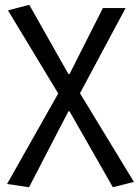

<svg xmlns="http://www.w3.org/2000/svg" viewBox="-20 -577 585 810"><path d="M102.5 212.9 9.8 199.2 225.6 -182.6 13.7 -533.2 103.5 -556.6 268.6 -264.6H273.4L414.1 -543H509.8L317.4 -183.6L544.9 190.4L456.1 212.9L273.4 -107.4H268.6Z"/></svg>

Font: Bpmf Zihi Sans Regular
Style: Regular
Weight: 400
Foundry: But Ko
Version: Version 1.320